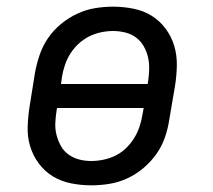

<svg xmlns="http://www.w3.org/2000/svg" viewBox="-20 -548 640 576"><path d="M254 8Q223 8 193 2Q163 -4 138.5 -19Q114 -34 96.5 -57.5Q79 -81 70.5 -109Q62 -137 63 -168Q64 -199 69 -230L85 -330Q90 -357 99 -383.5Q108 -410 124 -433.5Q140 -457 163 -476Q186 -495 212 -507Q238 -519 265 -523.5Q292 -528 319 -528Q350 -528 380 -522Q410 -516 434.5 -501Q459 -486 476.5 -462.5Q494 -439 502.5 -411Q511 -383 510.5 -352Q510 -321 505 -290L488 -190Q484 -163 475 -136.5Q466 -110 449.5 -86.5Q433 -63 410.5 -44Q388 -25 362 -13Q336 -1 308.5 3.5Q281 8 254 8ZM163 -296H423L424 -302Q427 -321 427.5 -340Q428 -359 424 -376.5Q420 -394 411 -409.5Q402 -425 388 -435.5Q374 -446 356 -450.5Q338 -455 319 -455Q301 -455 282.5 -451Q264 -447 247 -438.5Q230 -430 215.5 -416.5Q201 -403 191 -387Q181 -371 175 -353.5Q169 -336 166 -318ZM254 -65Q272 -65 291 -69Q310 -73 327 -81.5Q344 -90 358 -103.5Q372 -117 382 -133Q392 -149 398 -166.5Q404 -184 407 -202L411 -224H151L150 -218Q147 -199 146 -180Q145 -161 149.5 -143.5Q154 -126 162.5 -110.5Q171 -95 185.5 -84.5Q200 -74 217.5 -69.5Q235 -65 254 -65Z"/></svg>

Font: Iosevka Plex Etoile
Style: Italic
Weight: 400
Italic angle: -9°
Designer: Belleve Invis
Foundry: Belleve Invis
Version: Version 25.1.1; ttfautohint (v1.8.4)